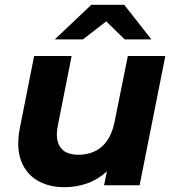

<svg xmlns="http://www.w3.org/2000/svg" viewBox="-20 -771 727 799"><path d="M249 8Q182 8 134.5 -20.5Q87 -49 67 -104Q47 -159 63 -240L122 -538H278L221 -250Q209 -191 230.5 -159Q252 -127 307 -127Q365 -127 404 -161Q443 -195 457 -265L512 -538H668L561 0H413L425 -58Q388 -24 343 -8Q298 8 249 8ZM208 -607 360 -751H497L610 -607H499L422 -682L325 -607Z"/></svg>

Font: Montserrat
Style: Bold Italic
Weight: 700
Italic angle: -11.3°
Designer: Julieta Ulanovsky
Foundry: Julieta Ulanovsky
Version: Version 9.000; ttfautohint (v1.8.4.7-5d5b)